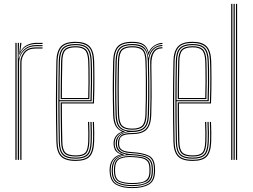

<svg xmlns="http://www.w3.org/2000/svg" viewBox="-20 -820 1296 985"><path d="M71.2 0V-600H77.2V-585L75 -521.2H77.5Q85.2 -552 108 -570.4Q130.8 -588.8 165.8 -588.8Q174.2 -588.8 182.5 -588.6Q190.8 -588.5 198.2 -588.5V-582.8Q190.8 -582.8 182.2 -582.9Q173.8 -583 165.5 -583Q134.2 -583 114.9 -569.6Q95.5 -556.2 86.6 -536.8Q77.8 -517.2 77.8 -498.8V0ZM59 0V-600H65.2V0ZM84 0V-499Q84 -526.8 102.5 -551.8Q121 -576.8 164.2 -576.8Q172.8 -576.8 181.2 -576.8Q189.8 -576.8 198.2 -576.8V-571Q189.8 -571 181.2 -571Q172.8 -571 164.2 -571Q124.5 -571 107.4 -548.4Q90.2 -525.8 90.2 -499.2V0ZM78.5 -539.8 83.2 -592.8V-600H89.5V-595.2L84 -555.2H85.5Q96 -577.8 118.6 -589Q141.2 -600.2 167 -600.2Q174.5 -600.2 182.1 -600.2Q189.8 -600.2 198.2 -600V-594.2Q190.2 -594.5 182.5 -594.5Q174.8 -594.5 167.2 -594.5Q137.5 -594.5 114.5 -581.4Q91.5 -568.2 81 -539.8Z M368.2 5.5Q314.5 5.5 292.5 -17.6Q270.5 -40.8 269.2 -91.8Q268 -149.2 267.4 -201.9Q266.8 -254.5 266.9 -304.6Q267 -354.8 267.6 -404.9Q268.2 -455 269.2 -507.2Q270.5 -557.2 292.2 -581.4Q314 -605.5 368 -605.5Q416 -605.5 438.5 -583.2Q461 -561 463 -508.8Q463.5 -493.2 463.9 -470.8Q464.2 -448.2 464.4 -420Q464.5 -391.8 464 -358.8Q463.5 -325.8 462 -289.2H297.5Q297.5 -250.2 297.8 -218.2Q298 -186.2 298.6 -156.1Q299.2 -126 299.8 -93Q300.5 -53.5 314.9 -38.1Q329.2 -22.8 368.2 -22.8Q404 -22.8 417.4 -36.8Q430.8 -50.8 432.5 -93Q433.2 -110.5 433.1 -137.1Q433 -163.8 431.5 -194.5H437.5Q439 -164.2 439.1 -137.5Q439.2 -110.8 438.5 -93Q436.8 -48 421.5 -32.5Q406.2 -17 368.2 -17Q326.2 -17 310.4 -33.8Q294.5 -50.5 293.5 -92.8Q293 -122.5 292.4 -154.4Q291.8 -186.2 291.5 -221.2Q291.2 -256.2 291.2 -294.8H456.2Q457.5 -332.8 458 -365.4Q458.5 -398 458.4 -424.9Q458.2 -451.8 457.9 -472.9Q457.5 -494 456.8 -508.8Q454.8 -561.8 432.1 -580.8Q409.5 -599.8 368 -599.8Q316.5 -599.8 296.5 -577Q276.5 -554.2 275.2 -507Q274.2 -455.2 273.6 -404.2Q273 -353.2 273 -302.1Q273 -251 273.5 -198.8Q274 -146.5 275.2 -92Q276.5 -42.5 297.2 -21.4Q318 -0.2 368.2 -0.2Q414.8 -0.2 434.6 -20Q454.5 -39.8 457 -92Q457.5 -103.2 457.6 -119.5Q457.8 -135.8 457.4 -155.1Q457 -174.5 456 -194.5H462Q463.2 -167 463.6 -139.5Q464 -112 463 -91.8Q460.8 -38 439.6 -16.2Q418.5 5.5 368.2 5.5ZM368.2 -5.8Q320 -5.8 301.2 -25.6Q282.5 -45.5 281.5 -92Q280.2 -146.8 279.8 -199.5Q279.2 -252.2 279.2 -303.5Q279.2 -354.8 279.9 -405.5Q280.5 -456.2 281.5 -506.8Q282.5 -554 302 -574.1Q321.5 -594.2 368 -594.2Q410.2 -594.2 429.6 -575Q449 -555.8 450.8 -506.5Q451.5 -493.2 452 -463.8Q452.5 -434.2 452.2 -392.5Q452 -350.8 450.2 -300.5H285.2Q285.2 -237.8 285.8 -190.2Q286.2 -142.8 287.2 -92.5Q288 -47.8 305.8 -29.6Q323.5 -11.5 368.2 -11.5Q409.8 -11.5 426.2 -28.5Q442.8 -45.5 444.8 -92.5Q445.5 -110 445.4 -136.9Q445.2 -163.8 443.8 -194.5H449.8Q451 -168.5 451.4 -140.6Q451.8 -112.8 450.8 -92.5Q448.8 -42.5 430.6 -24.1Q412.5 -5.8 368.2 -5.8ZM285.2 -306H444.2Q446 -350.2 446.2 -390.6Q446.5 -431 446 -461.5Q445.5 -492 444.8 -506.2Q443 -552.8 425.4 -570.6Q407.8 -588.5 368 -588.5Q324.5 -588.5 306.5 -570Q288.5 -551.5 287.5 -506.5Q286.5 -463 285.9 -414.1Q285.2 -365.2 285.2 -306ZM291.2 -311.8Q291.5 -348.2 291.6 -379.4Q291.8 -410.5 292.4 -441Q293 -471.5 293.5 -506.2Q294.5 -548.8 310.9 -565.9Q327.2 -583 368 -583Q403.8 -583 420.2 -567Q436.8 -551 438.5 -506.2Q439 -493.5 439.5 -465.6Q440 -437.8 439.9 -398.5Q439.8 -359.2 438.2 -311.8ZM297.5 -317.2H432.5Q433.8 -360.2 433.9 -398.4Q434 -436.5 433.5 -464.8Q433 -493 432.5 -506.2Q430.8 -547.8 416 -562.5Q401.2 -577.2 368 -577.2Q329.8 -577.2 315.1 -561.4Q300.5 -545.5 299.8 -506.2Q299.2 -474.2 298.6 -445.5Q298 -416.8 297.8 -386Q297.5 -355.2 297.5 -317.2Z M658.5 145Q607.2 145 576 127.5Q544.8 110 542.5 60.8Q542.2 56 542.2 52.5Q542.2 49 542.5 44.2Q543.8 14.8 560.2 -4.2Q576.8 -23.2 599.8 -27V-28.2Q576 -37.5 569.5 -51.9Q563 -66.2 562.8 -78.5Q562.8 -81.5 562.8 -83.5Q562.8 -85.5 562.8 -88.2Q563.2 -106 574 -121.4Q584.8 -136.8 604.5 -143.5V-146Q583.8 -154.8 572.8 -174.4Q561.8 -194 560.5 -229.8Q559.5 -271.5 559 -303.9Q558.5 -336.2 558.5 -366.1Q558.5 -396 559 -429.5Q559.5 -463 560.5 -507Q562 -557.2 583.1 -581.4Q604.2 -605.5 658.5 -605.5Q697.2 -605.5 716 -592.9Q734.8 -580.2 742.2 -552.8H743.8Q749.2 -566.8 760.4 -577.4Q771.5 -588 785.5 -594Q799.5 -600 813.2 -600V-594.5Q783.5 -593.5 765.2 -576.1Q747 -558.8 743 -538.8H741.5Q736 -571 717.6 -585.4Q699.2 -599.8 658.5 -599.8Q609.8 -599.8 588.9 -578.6Q568 -557.5 566.8 -507Q565.5 -451 564.9 -408.2Q564.2 -365.5 564.6 -324Q565 -282.5 566.8 -229.8Q567.8 -193 580.2 -172.2Q592.8 -151.5 618.8 -146V-143.8Q594 -138.5 581.5 -122.8Q569 -107 568.5 -88.5Q568.5 -86 568.5 -83.8Q568.5 -81.5 568.5 -78.5Q568.8 -63.8 577.9 -48.8Q587 -33.8 615.2 -28.2V-26.8Q587.8 -24 568.8 -6.5Q549.8 11 548.2 44.5Q548 49.2 547.9 52.5Q547.8 55.8 548 61Q550.2 108.5 580.1 124.2Q610 140 658.5 140Q707.2 140 737.9 124.2Q768.5 108.5 769.5 61Q769.8 55.2 769.6 52Q769.5 48.8 769.5 44.2Q768.8 -4.2 738.9 -17.9Q709 -31.5 659 -34Q631.8 -35.2 615.9 -40.8Q600 -46.2 593 -55.8Q586 -65.2 585.5 -78.5Q585.2 -81.5 585.2 -83.6Q585.2 -85.8 585.2 -88.2Q586.2 -111.8 600.8 -124.8Q615.2 -137.8 658.5 -137.5Q705 -137.5 726.6 -157.8Q748.2 -178 750 -229Q751.5 -274.8 751.9 -313.5Q752.2 -352.2 751.9 -395.8Q751.5 -439.2 750.5 -499Q750.2 -533.2 765.8 -555.8Q781.2 -578.2 813.2 -578V-572.2Q784 -572.2 770.1 -551.2Q756.2 -530.2 756.5 -487.5Q757.2 -441.2 757.6 -402Q758 -362.8 757.9 -321.9Q757.8 -281 756 -229.5Q754 -177 731.9 -154.8Q709.8 -132.5 658.5 -132Q629 -131.8 614.6 -126.2Q600.2 -120.8 595.9 -111Q591.5 -101.2 591.2 -87.8Q591.2 -85.8 591.2 -83.8Q591.2 -81.8 591.2 -79.2Q591.8 -66.2 598.5 -57.9Q605.2 -49.5 619.9 -45.1Q634.5 -40.8 659 -39.5Q712.8 -36.5 743.6 -21.4Q774.5 -6.2 775.2 44.2Q775.5 49.2 775.5 52.4Q775.5 55.5 775.2 60.8Q774.5 109.8 742.6 127.4Q710.8 145 658.5 145ZM658.5 129.5Q687.5 129.5 710 124.2Q732.5 119 745.2 104.4Q758 89.8 758.2 61.2Q758.5 56 758.4 52.6Q758.2 49.2 758.2 44.2Q757.8 14.8 745.1 1Q732.5 -12.8 710.4 -17.4Q688.2 -22 659.8 -23.8Q612 -27 586.8 -11Q561.5 5 559.2 44.2Q559 49.2 558.9 52.8Q558.8 56.2 559 61.5Q561 104.8 588.4 117.1Q615.8 129.5 658.5 129.5ZM658.5 124.2Q618.5 124.2 592.5 113.4Q566.5 102.5 564.8 61.5Q564.5 57 564.5 53Q564.5 49 564.8 44Q566.8 1.5 593.5 -10Q620.2 -21.5 659.2 -19Q686 -17.8 706.9 -13.9Q727.8 -10 740 2.9Q752.2 15.8 752.5 44.2Q752.8 50 752.6 53Q752.5 56 752.5 61.5Q752 102.8 725.2 113.5Q698.5 124.2 658.5 124.2ZM658.5 119Q682.8 119 702.5 115.6Q722.2 112.2 734.1 100Q746 87.8 746.5 61.8Q746.8 56 746.6 52.8Q746.5 49.5 746.5 44.2Q746.2 17.8 734.8 6Q723.2 -5.8 703.6 -9.2Q684 -12.8 659 -14Q621.2 -16.2 596.8 -6Q572.2 4.2 570.5 44.2Q570.2 49 570.2 53Q570.2 57 570.5 61.8Q572.2 100.8 597 109.9Q621.8 119 658.5 119ZM658.5 134.8Q612.5 134.8 583.9 120.8Q555.2 106.8 553.2 61.2Q553 56 553.1 52.5Q553.2 49 553.5 44.2Q555.2 10.8 574.2 -6.6Q593.2 -24 628 -26.5V-27.8Q595.5 -33.5 585 -47.9Q574.5 -62.2 574 -78.5Q573.8 -81.5 573.8 -83.5Q573.8 -85.5 573.8 -88.5Q573.8 -108.5 588.9 -124.5Q604 -140.5 633.8 -144.8V-146Q601.2 -150.8 587.6 -170.6Q574 -190.5 572.8 -229.8Q571.2 -276.8 570.8 -318.1Q570.2 -359.5 570.8 -404.6Q571.2 -449.8 572.8 -506.8Q574.2 -555.5 593.9 -574.9Q613.5 -594.2 658.5 -594.2Q700 -594.2 718.2 -577.9Q736.5 -561.5 741 -522.8H742.2Q745 -542.8 754.6 -557.4Q764.2 -572 779.4 -580.4Q794.5 -588.8 813.2 -589V-583.5Q780.2 -583 761.8 -559Q743.2 -535 744.2 -495.5Q745.5 -441 746 -399.8Q746.5 -358.5 746.1 -319Q745.8 -279.5 744.2 -230Q742.5 -180.8 722 -161.8Q701.5 -142.8 658.5 -142.8Q628.5 -143 611.5 -135.2Q594.5 -127.5 587.5 -115.1Q580.5 -102.8 580 -88.8Q579.8 -86 579.8 -83.8Q579.8 -81.5 580 -78.5Q580.5 -59.5 596.6 -45.4Q612.8 -31.2 659 -29Q690.5 -27.5 714 -22Q737.5 -16.5 750.6 -1.5Q763.8 13.5 764.2 44.2Q764.2 49 764.4 52.1Q764.5 55.2 764.2 61.2Q763.5 106.5 734 120.6Q704.5 134.8 658.5 134.8ZM658.5 -149Q700.2 -149 718.4 -166.8Q736.5 -184.5 738 -230Q739.5 -272.5 740 -316.2Q740.5 -360 740.1 -407.1Q739.8 -454.2 738.2 -506.8Q737 -552.8 717.6 -570.6Q698.2 -588.5 658.5 -588.5Q616.8 -588.5 598.5 -570.9Q580.2 -553.2 579 -506.8Q576.8 -429.8 576.6 -364.1Q576.5 -298.5 579 -230Q580.5 -184.8 598.5 -166.9Q616.5 -149 658.5 -149ZM658.5 -154.5Q620.8 -154.5 603.6 -170.4Q586.5 -186.2 585 -230Q583 -293.5 582.9 -363.9Q582.8 -434.2 585 -506.5Q586.2 -550.8 603.1 -566.9Q620 -583 658.5 -583Q698 -583 714.4 -566.8Q730.8 -550.5 732 -506.8Q733.5 -457.2 734 -410Q734.5 -362.8 734 -318Q733.5 -273.2 732 -230.2Q730.5 -186.8 713.6 -170.6Q696.8 -154.5 658.5 -154.5ZM658.5 -160.2Q694 -160.2 709.1 -174.9Q724.2 -189.5 726 -230.5Q727.5 -269.5 728 -316Q728.5 -362.5 728.1 -411.5Q727.8 -460.5 726 -506.5Q724.8 -549.2 709.1 -563.2Q693.5 -577.2 658.5 -577.2Q624 -577.2 608.2 -563.2Q592.5 -549.2 591 -506.5Q589 -437.5 589 -366Q589 -294.5 591 -230.2Q592.5 -189 608 -174.6Q623.5 -160.2 658.5 -160.2Z M968.8 5.5Q915 5.5 893 -17.6Q871 -40.8 869.8 -91.8Q868.5 -149.2 867.9 -201.9Q867.2 -254.5 867.4 -304.6Q867.5 -354.8 868.1 -404.9Q868.8 -455 869.8 -507.2Q871 -557.2 892.8 -581.4Q914.5 -605.5 968.5 -605.5Q1016.5 -605.5 1039 -583.2Q1061.5 -561 1063.5 -508.8Q1064 -493.2 1064.4 -470.8Q1064.8 -448.2 1064.9 -420Q1065 -391.8 1064.5 -358.8Q1064 -325.8 1062.5 -289.2H898Q898 -250.2 898.2 -218.2Q898.5 -186.2 899.1 -156.1Q899.8 -126 900.2 -93Q901 -53.5 915.4 -38.1Q929.8 -22.8 968.8 -22.8Q1004.5 -22.8 1017.9 -36.8Q1031.2 -50.8 1033 -93Q1033.8 -110.5 1033.6 -137.1Q1033.5 -163.8 1032 -194.5H1038Q1039.5 -164.2 1039.6 -137.5Q1039.8 -110.8 1039 -93Q1037.2 -48 1022 -32.5Q1006.8 -17 968.8 -17Q926.8 -17 910.9 -33.8Q895 -50.5 894 -92.8Q893.5 -122.5 892.9 -154.4Q892.2 -186.2 892 -221.2Q891.8 -256.2 891.8 -294.8H1056.8Q1058 -332.8 1058.5 -365.4Q1059 -398 1058.9 -424.9Q1058.8 -451.8 1058.4 -472.9Q1058 -494 1057.2 -508.8Q1055.2 -561.8 1032.6 -580.8Q1010 -599.8 968.5 -599.8Q917 -599.8 897 -577Q877 -554.2 875.8 -507Q874.8 -455.2 874.1 -404.2Q873.5 -353.2 873.5 -302.1Q873.5 -251 874 -198.8Q874.5 -146.5 875.8 -92Q877 -42.5 897.8 -21.4Q918.5 -0.2 968.8 -0.2Q1015.2 -0.2 1035.1 -20Q1055 -39.8 1057.5 -92Q1058 -103.2 1058.1 -119.5Q1058.2 -135.8 1057.9 -155.1Q1057.5 -174.5 1056.5 -194.5H1062.5Q1063.8 -167 1064.1 -139.5Q1064.5 -112 1063.5 -91.8Q1061.2 -38 1040.1 -16.2Q1019 5.5 968.8 5.5ZM968.8 -5.8Q920.5 -5.8 901.8 -25.6Q883 -45.5 882 -92Q880.8 -146.8 880.2 -199.5Q879.8 -252.2 879.8 -303.5Q879.8 -354.8 880.4 -405.5Q881 -456.2 882 -506.8Q883 -554 902.5 -574.1Q922 -594.2 968.5 -594.2Q1010.8 -594.2 1030.1 -575Q1049.5 -555.8 1051.2 -506.5Q1052 -493.2 1052.5 -463.8Q1053 -434.2 1052.8 -392.5Q1052.5 -350.8 1050.8 -300.5H885.8Q885.8 -237.8 886.2 -190.2Q886.8 -142.8 887.8 -92.5Q888.5 -47.8 906.2 -29.6Q924 -11.5 968.8 -11.5Q1010.2 -11.5 1026.8 -28.5Q1043.2 -45.5 1045.2 -92.5Q1046 -110 1045.9 -136.9Q1045.8 -163.8 1044.2 -194.5H1050.2Q1051.5 -168.5 1051.9 -140.6Q1052.2 -112.8 1051.2 -92.5Q1049.2 -42.5 1031.1 -24.1Q1013 -5.8 968.8 -5.8ZM885.8 -306H1044.8Q1046.5 -350.2 1046.8 -390.6Q1047 -431 1046.5 -461.5Q1046 -492 1045.2 -506.2Q1043.5 -552.8 1025.9 -570.6Q1008.2 -588.5 968.5 -588.5Q925 -588.5 907 -570Q889 -551.5 888 -506.5Q887 -463 886.4 -414.1Q885.8 -365.2 885.8 -306ZM891.8 -311.8Q892 -348.2 892.1 -379.4Q892.2 -410.5 892.9 -441Q893.5 -471.5 894 -506.2Q895 -548.8 911.4 -565.9Q927.8 -583 968.5 -583Q1004.2 -583 1020.8 -567Q1037.2 -551 1039 -506.2Q1039.5 -493.5 1040 -465.6Q1040.5 -437.8 1040.4 -398.5Q1040.2 -359.2 1038.8 -311.8ZM898 -317.2H1033Q1034.2 -360.2 1034.4 -398.4Q1034.5 -436.5 1034 -464.8Q1033.5 -493 1033 -506.2Q1031.2 -547.8 1016.5 -562.5Q1001.8 -577.2 968.5 -577.2Q930.2 -577.2 915.6 -561.4Q901 -545.5 900.2 -506.2Q899.8 -474.2 899.1 -445.5Q898.5 -416.8 898.2 -386Q898 -355.2 898 -317.2Z M1190.5 0V-800H1196.5V0ZM1166 0V-800H1172.2V0ZM1178.2 0V-800H1184.2V0Z"/></svg>

Font: Big Shoulders Inline Display ExtraLight
Style: Regular
Weight: 250
Version: Version 2.002